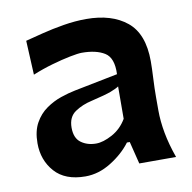

<svg xmlns="http://www.w3.org/2000/svg" viewBox="-69 -631 713 713"><g transform="rotate(-10 288.0 -274.5)"><path d="M197.8 12.7Q121.1 12.7 82 -31.5Q43 -75.7 43 -139.2Q43 -185.1 60.1 -215.6Q77.1 -246.1 103.8 -264.6Q130.4 -283.2 159.7 -293.2Q189 -303.2 213.9 -308.1L378.4 -340.8Q380.9 -402.3 349.1 -422.1Q317.4 -441.9 263.2 -441.9Q249.5 -441.9 218.5 -435.8Q187.5 -429.7 149.2 -418.7Q110.8 -407.7 74.2 -392.6L67.9 -521.5Q94.2 -528.3 132.8 -538.1Q171.4 -547.9 215.3 -555.2Q259.3 -562.5 300.8 -562.5Q397 -562.5 453.6 -516.4Q510.3 -470.2 510.3 -366.7Q510.3 -340.8 508.3 -302.5Q506.3 -264.2 506.3 -232.4V-181.2Q506.3 -141.1 514.6 -95.9Q522.9 -50.8 541 0H402.3L381.3 -84.5H370.6Q341.3 -45.4 294.4 -16.4Q247.6 12.7 197.8 12.7ZM257.8 -100.6Q284.2 -100.6 318.6 -119.1Q353 -137.7 374 -173.3L374.5 -295.4Q363.8 -288.1 343 -280.3Q322.3 -272.5 268.6 -259.8Q232.9 -252 205.3 -233.4Q177.7 -214.8 177.7 -174.3Q177.7 -134.8 201.2 -117.7Q224.6 -100.6 257.8 -100.6Z"/></g></svg>

Font: Pinar DS4-SemiBold
Style: Regular
Weight: 600
Designer: Amin Abedi
Version: Version 2.000